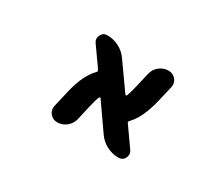

<svg xmlns="http://www.w3.org/2000/svg" viewBox="-93 -791 1186 1015"><g transform="rotate(30 500.0 -283.5)"><path d="M690.4 -17.6Q653.3 -17.6 619.1 -35.2Q585 -52.7 563.5 -84L453.1 -242.2Q451.2 -245.1 447.8 -244.6Q444.3 -244.1 443.4 -241.2Q434.6 -220.7 423.8 -173.8L404.3 -87.9Q397.5 -57.6 373 -37.6Q348.6 -17.6 317.4 -17.6Q290 -17.6 272.5 -39.1Q260.7 -54.7 260.7 -73.2Q260.7 -80.1 262.7 -87.9L285.2 -184.6Q311.5 -298.8 364.3 -351.6Q371.1 -358.4 366.2 -366.2L284.2 -482.4Q276.4 -494.1 276.4 -505.9Q276.4 -515.6 281.2 -526.4Q293 -548.8 318.4 -548.8Q356.4 -548.8 390.1 -531.2Q423.8 -513.7 445.3 -482.4L556.6 -325.2Q558.6 -322.3 561.5 -322.8Q564.5 -323.2 566.4 -326.2Q575.2 -347.7 585.9 -394.5L605.5 -478.5Q612.3 -509.8 636.7 -529.3Q661.1 -548.8 692.4 -548.8Q719.7 -548.8 737.3 -527.3Q749 -511.7 749 -493.2Q749 -486.3 747.1 -478.5L724.6 -382.8Q697.3 -268.6 645.5 -214.8Q637.7 -208 643.6 -200.2L725.6 -84Q733.4 -72.3 733.4 -60.5Q733.4 -50.8 728.5 -40Q716.8 -17.6 690.4 -17.6Z"/></g></svg>

Font: Rounded-X Mgen+ 1m bold
Style: Bold
Weight: 700
Designer: [Source Han Sans]
Ryoko NISHIZUKA  (kana & ideographs); Paul D. Hunt (Latin, Greek & Cyrillic); Wenlong ZHANG  (bopomofo
Version: Version 1.059.20150602